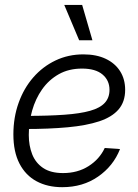

<svg xmlns="http://www.w3.org/2000/svg" viewBox="-20 -755 566 785"><path d="M234.4 10.3Q174.3 10.3 129.4 -13.9Q84.5 -38.1 59.6 -86.2Q34.7 -134.3 34.7 -205.6Q34.7 -274.9 56.2 -334.7Q77.6 -394.5 116.2 -438.7Q154.8 -482.9 207 -507.8Q259.3 -532.7 320.8 -532.7Q374 -532.7 412.1 -514.6Q450.2 -496.6 470.9 -464.1Q491.7 -431.6 491.7 -387.7Q491.7 -338.9 464.8 -307.6Q438 -276.4 385.7 -259Q333.5 -241.7 257.1 -234.6Q180.7 -227.5 81.1 -227.5L88.9 -281.2Q178.7 -281.2 243.2 -285.9Q307.6 -290.5 348.4 -302Q389.2 -313.5 408.4 -334.5Q427.7 -355.5 427.7 -387.7Q427.7 -426.3 399.2 -450.4Q370.6 -474.6 315.4 -474.6Q261.2 -474.6 220.5 -451.7Q179.7 -428.7 152.3 -389.9Q125 -351.1 111.3 -302.5Q97.7 -253.9 97.7 -203.1Q97.7 -159.7 111.6 -124.3Q125.5 -88.9 156.5 -68.1Q187.5 -47.4 237.8 -47.4Q297.4 -47.4 342 -75.7Q386.7 -104 408.2 -149.9L470.7 -145.5Q443.4 -76.2 381.1 -33Q318.8 10.3 234.4 10.3ZM303.7 -590.3 242.7 -734.9H315.9L357.9 -590.3Z"/></svg>

Font: Inter 28pt Light
Style: Italic
Weight: 300
Italic angle: -9.3988°
Designer: Rasmus Andersson
Foundry: rsms
Version: Version 4.001;git-66647c0bb